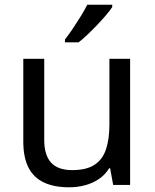

<svg xmlns="http://www.w3.org/2000/svg" viewBox="-20 -786 658 816"><path d="M533 -536V0H461L448 -71H444Q427 -43 400 -25Q373 -7 341 1.5Q309 10 274 10Q210 10 166.5 -10.5Q123 -31 101 -74Q79 -117 79 -185V-536H168V-191Q168 -127 197 -95Q226 -63 287 -63Q347 -63 381.5 -85.5Q416 -108 430.5 -151.5Q445 -195 445 -257V-536ZM457 -756Q448 -742 431 -722Q414 -702 393.5 -680.5Q373 -659 352.5 -639.5Q332 -620 314 -606H256V-618Q271 -637 288.5 -663Q306 -689 323 -716.5Q340 -744 351 -766H457Z"/></svg>

Font: Noto Sans Khmer
Style: Regular
Weight: 400
Designer: Danh Hong and the Monotype Design Team
Foundry: Monotype Imaging Inc.
Version: Version 2.003